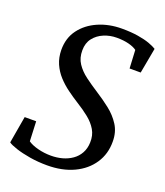

<svg xmlns="http://www.w3.org/2000/svg" viewBox="-140 -846 814 950"><g transform="rotate(20 267.0 -371.0)"><path d="M220 11Q172.5 11 129 3.8Q85.5 -3.5 53.8 -14Q22 -24.5 10.5 -33.5L35 -175.5H95.5L100 -71.5Q120 -57.5 153.2 -49Q186.5 -40.5 221.5 -40.5Q253 -40.5 281.2 -48.2Q309.5 -56 332 -71.8Q354.5 -87.5 368 -111.8Q381.5 -136 382.5 -168Q384 -205.5 367.2 -234Q350.5 -262.5 321.2 -286Q292 -309.5 255.5 -332Q226 -350.5 197 -371.8Q168 -393 144.2 -419Q120.5 -445 106.2 -477.5Q92 -510 91.5 -550Q91 -612.5 124.5 -657.5Q158 -702.5 214.2 -727Q270.5 -751.5 338 -751.5Q387 -751.5 423.5 -745.5Q460 -739.5 484.8 -730.5Q509.5 -721.5 523.5 -712.5L499 -579H440.5L435.5 -675Q420 -686.5 392.8 -693.5Q365.5 -700.5 329.5 -700.5Q294 -700.5 262.2 -687.2Q230.5 -674 210.2 -648.2Q190 -622.5 190 -584Q189.5 -544 208.8 -515Q228 -486 259.8 -462.2Q291.5 -438.5 329 -414.5Q367.5 -390 403.2 -362Q439 -334 462.5 -297.2Q486 -260.5 486 -210.5Q486.5 -145.5 453.2 -95.5Q420 -45.5 360 -17.2Q300 11 220 11Z"/></g></svg>

Font: Merriweather Light 18pt
Style: Italic
Weight: 400
Italic angle: -7.8°
Version: Version 2.101